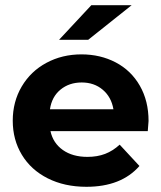

<svg xmlns="http://www.w3.org/2000/svg" viewBox="-20 -711 620 738"><path d="M548 -207H174Q184 -161 221.5 -134.5Q259 -108 316 -108Q354 -108 384 -119.5Q414 -131 440 -155L516 -73Q446 7 312 7Q228 7 163.5 -25.5Q99 -58 64 -116Q29 -174 29 -247Q29 -320 63.5 -378.5Q98 -437 158.5 -469.5Q219 -502 293 -502Q366 -502 425 -471Q484 -440 517.5 -381.5Q551 -323 551 -246Q551 -243 548 -207ZM172 -291H416Q408 -338 375 -366Q342 -394 294 -394Q246 -394 212.5 -366.5Q179 -339 172 -291ZM331 -691H486L319 -558H207Z"/></svg>

Font: Montserrat Ace
Style: Bold
Weight: 700
Designer: Julieta Ulanovsky
Foundry: Julieta Ulanovsky
Version: Version 1